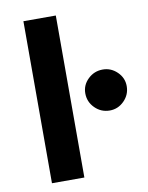

<svg xmlns="http://www.w3.org/2000/svg" viewBox="-80 -758 628 817"><g transform="rotate(-10 233.5 -350.0)"><path d="M374.4 -262Q337 -262 310.5 -288.5Q284 -315 284 -352Q284 -387.6 310.7 -413.3Q337.4 -439 374.4 -439Q410 -439 436.5 -413.3Q463 -387.6 463 -352Q463 -315 436.7 -288.5Q410.4 -262 374.4 -262ZM78 0V-700H218V0Z"/></g></svg>

Font: Inclusive Sans
Style: Regular
Weight: 400
Designer: Olivia King
Foundry: Olivia King
Version: Version 2.004